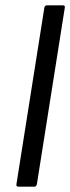

<svg xmlns="http://www.w3.org/2000/svg" viewBox="-20 -703 264 723"><path d="M49 0Q40 0 42 -10L147 -674Q149 -683 157 -683H216Q226 -683 224 -674L119 -10Q117 0 109 0Z"/></svg>

Font: Sofia Sans Semi Condensed
Style: Italic
Weight: 400
Italic angle: -9°
Designer: Botio Nikoltchev, Ani Petrova
Foundry: lettersoup
Version: Version 4.101